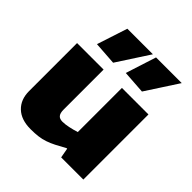

<svg xmlns="http://www.w3.org/2000/svg" viewBox="-216 -962 1126 1126"><g transform="rotate(45 347.0 -399.0)"><path d="M213 10Q135 10 92 -31Q49 -72 49 -142V-540H269V-208Q269 -179 280 -166Q291 -153 315 -153Q335 -153 364 -159Q393 -165 421 -174V-540H641V0H457L446 -61H442Q406 -41 379.5 -27.5Q353 -14 328 -5.5Q303 3 276 6.5Q249 10 213 10ZM136 -618 198 -808H410L280 -608ZM375 -618 436 -808H649L519 -608Z"/></g></svg>

Font: Plata Sans Black
Style: Regular
Weight: 900
Designer: Pablo Impallari, Andres Torresi, & Cristiano Sobral
Foundry: Pablo Impallari, Andres Torresi, & Cristiano Sobral
Version: Version 1.00;December 28, 2019;FontCreator 12.0.0.2547 64-bi